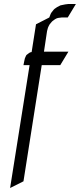

<svg xmlns="http://www.w3.org/2000/svg" viewBox="-20 -672 402 966"><path d="M30.8 273.9 128.9 -344.2H98.1L101.1 -359.9L105 -377.9L108.9 -387.2L112.8 -395L123 -402.8L130.9 -408.2L139.2 -410.2L161.1 -549.8L228 -584L234.9 -602.1L238.8 -608.9L250 -623L253.9 -627L267.1 -636.2L284.2 -645L308.1 -649.9L324.2 -651.9H361.8L320.8 -584H290L273.9 -582L266.1 -580.1L256.8 -575.2L244.1 -565.9L240.2 -562L230 -549.8L225.1 -541L221.2 -532.2L216.8 -516.1L201.2 -412.1H324.2L283.2 -344.2H189.9L98.1 240.2Z"/></svg>

Font: Petahja
Style: Italic
Weight: 400
Designer: T. Christopher White
Version: Version 1.1